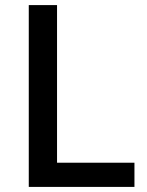

<svg xmlns="http://www.w3.org/2000/svg" viewBox="-20 -734 576 754"><path d="M93 0V-714H204V-95H508V0Z"/></svg>

Font: Noto Sans Syriac Eastern Medium
Style: Regular
Weight: 500
Designer: Patrick Giasson and the Monotype Design Team
Foundry: Monotype Imaging Inc.
Version: Version 3.001